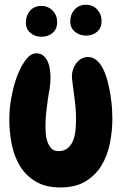

<svg xmlns="http://www.w3.org/2000/svg" viewBox="-20 -782 527 815"><path d="M457 -279.3Q457 -225.6 446.3 -172.9Q435.5 -120.1 410.2 -78.6Q384.8 -37.1 342.3 -11.7Q299.8 13.7 236.3 13.7Q173.8 13.7 131.8 -11.2Q89.8 -36.1 64.9 -77.1Q40 -118.2 29.8 -169.9Q19.5 -221.7 19.5 -275.4Q19.5 -334 33.2 -391.6Q36.1 -407.2 44.4 -435.1Q52.7 -462.9 65.9 -489.7Q79.1 -516.6 96.2 -536.1Q113.3 -555.7 133.8 -555.7Q153.3 -555.7 165 -544.9Q176.8 -534.2 183.6 -518.1Q190.4 -502 192.4 -483.9Q194.3 -465.8 194.3 -451.2Q194.3 -428.7 190.9 -407.2Q187.5 -385.7 183.6 -364.3Q179.7 -335 176.3 -305.7Q172.9 -276.4 172.9 -247.1Q172.9 -232.4 174.3 -214.4Q175.8 -196.3 181.6 -179.7Q187.5 -163.1 198.2 -151.9Q209 -140.6 228.5 -140.6Q253.9 -140.6 269 -154.3Q284.2 -168 291.5 -188.5Q298.8 -209 300.8 -232.4Q302.7 -255.9 302.7 -275.4Q302.7 -318.4 296.9 -359.9Q291 -401.4 286.1 -444.3Q285.2 -449.2 285.2 -458Q285.2 -472.7 290 -487.3Q294.9 -502 303.7 -513.7Q312.5 -525.4 325.2 -532.7Q337.9 -540 353.5 -540Q375 -540 391.6 -524.9Q408.2 -509.8 419.4 -485.8Q430.7 -461.9 438 -432.1Q445.3 -402.3 449.7 -373.5Q454.1 -344.7 455.6 -319.3Q457 -293.9 457 -279.3ZM411.1 -692.4Q411.1 -664.1 392.6 -647.5Q374 -630.9 345.7 -630.9Q318.4 -630.9 298.3 -647Q278.3 -663.1 278.3 -691.4Q278.3 -720.7 296.4 -741.2Q314.5 -761.7 344.7 -761.7Q374 -761.7 392.6 -741.7Q411.1 -721.7 411.1 -692.4ZM222.7 -687.5Q222.7 -659.2 203.6 -642.6Q184.6 -626 156.2 -626Q128.9 -626 109.4 -642.1Q89.8 -658.2 89.8 -686.5Q89.8 -715.8 107.4 -736.3Q125 -756.8 155.3 -756.8Q184.6 -756.8 203.6 -736.8Q222.7 -716.8 222.7 -687.5Z"/></svg>

Font: Chewy
Style: Regular
Weight: 400
Designer: Squid
Foundry: Font Diner, Inc DBA Sideshow
Version: Version 1.000